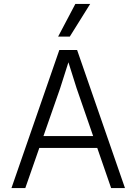

<svg xmlns="http://www.w3.org/2000/svg" viewBox="-20 -951 690 971"><path d="M141 -203V-263H513V-203ZM280 -698H370L612 0H542L367 -506L326 -636L284 -504L108 0H38ZM274 -766 361 -931H436L333 -766Z"/></svg>

Font: Azeret Mono ExtraLight
Style: Regular
Weight: 250
Designer: Martin Vácha
Foundry: Displaay
Version: Version 1.002